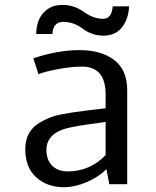

<svg xmlns="http://www.w3.org/2000/svg" viewBox="-20 -758 640 790"><path d="M84 0ZM414.6 -119.6V-256.3L341.8 -246.1Q265.6 -235.4 236.3 -224.6Q170.9 -199.7 170.9 -141.1Q170.9 -100.6 194.3 -76.7Q217.8 -52.7 258.8 -52.7Q349.1 -52.7 414.6 -119.6ZM414.6 -369.1Q414.6 -483.9 317.4 -483.9Q271.5 -483.9 216.1 -473.1Q160.6 -462.4 138.2 -452.6L117.2 -518.1Q218.3 -551.8 307.1 -551.8Q396 -551.8 449.7 -511.2Q503.4 -470.7 503.4 -386.2V0H429.7L418 -62Q386.7 -30.3 337.6 -9Q288.6 12.2 241.7 12.2Q173.8 12.2 128.9 -28.6Q84 -69.3 84 -143.8Q84 -218.3 142.6 -252.9Q182.1 -277.3 226.8 -286.4Q271.5 -295.4 343.3 -304.2L414.6 -312.5ZM195.8 -618.2H128.9Q129.9 -673.8 159.2 -705.8Q188.5 -737.8 236.8 -737.8Q285.2 -737.8 324.5 -709.2Q363.8 -680.7 404.3 -680.7Q439.9 -680.7 443.8 -731.9H511.2Q508.3 -677.7 481 -644.5Q453.6 -611.3 406.2 -611.3Q358.9 -611.3 321 -639.6Q283.2 -668 240.5 -668Q197.8 -668 195.8 -618.2Z"/></svg>

Font: Oxygen Mono
Style: Regular
Weight: 400
Designer: Vernon Adams
Foundry: Vernon Adams
Version: Version 0.201; ttfautohint (v0.8) -r 50 -G 200 -x